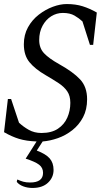

<svg xmlns="http://www.w3.org/2000/svg" viewBox="-20 -690 529 950"><path d="M141 240Q116 240 95 232Q74 224 63 210L65 199H68Q81 205 95 209Q109 213 129 213Q193 213 193 165Q193 140 173.5 125Q154 110 107 95L161 10Q110 8 74 -3Q38 -14 0 -36L19 -200H35L74 -83Q95 -63 122.5 -47.5Q150 -32 185 -32Q235 -32 266.5 -53Q298 -74 313 -108Q328 -142 328 -181Q328 -216 312.5 -238.5Q297 -261 269.5 -279Q242 -297 206 -318Q154 -348 126 -382Q98 -416 98 -471Q98 -518 118.5 -555Q139 -592 172 -617.5Q205 -643 241.5 -656.5Q278 -670 310 -670Q354 -670 389 -659Q424 -648 459 -628L441 -468H425L388 -584Q371 -600 348.5 -613Q326 -626 291 -626Q260 -626 233.5 -609.5Q207 -593 190.5 -562.5Q174 -532 174 -492Q174 -452 198 -426.5Q222 -401 272 -373Q342 -334 376.5 -297Q411 -260 411 -199Q411 -148 391 -110Q371 -72 338 -46Q305 -20 266.5 -6.5Q228 7 191 10L162 55Q207 72 226 94Q245 116 245 151Q245 188 217.5 214Q190 240 141 240Z"/></svg>

Font: Spectral
Style: Italic
Weight: 400
Italic angle: -10°
Designer: Jean-Baptiste Levee
Foundry: Production Type
Version: Version 2.001